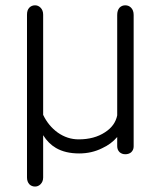

<svg xmlns="http://www.w3.org/2000/svg" viewBox="-20 -559 623 719"><path d="M141.6 105.5V-52.7Q161.1 -21.5 189.5 -4.9Q224.6 15.6 276.4 15.6Q323.2 15.6 362.3 -3.9Q396.5 -19.5 418.9 -45.9V-11.7Q418.9 2 427.7 10.7Q436.5 18.6 449.2 18.6Q461.9 18.6 470.7 11.7Q480.5 2.9 480.5 -10.7V-502.9Q480.5 -520.5 470.7 -530.3Q461.9 -539.1 449.2 -539.1Q436.5 -539.1 427.7 -530.3Q418.9 -520.5 418.9 -502.9V-127Q411.1 -87.9 373 -63.5Q333 -37.1 274.4 -37.1Q232.4 -37.1 196.3 -62.5Q161.1 -87.9 141.6 -128.9V-503.9Q141.6 -520.5 131.8 -530.3Q123 -539.1 111.3 -539.1Q98.6 -539.1 89.8 -530.3Q81.1 -521.5 81.1 -503.9V105.5Q81.1 121.1 89.8 130.9Q98.6 139.6 111.3 139.6Q123 139.6 131.8 130.9Q141.6 121.1 141.6 105.5Z"/></svg>

Font: Gulim
Style: Regular
Weight: 400
Version: Version 2.21